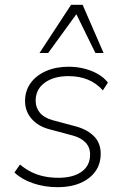

<svg xmlns="http://www.w3.org/2000/svg" viewBox="-20 -769 515 797"><path d="M220 8Q164 8 116.5 -8.5Q69 -25 40 -53L63 -86Q87 -66 112 -54Q137 -42 164.5 -36.5Q192 -31 223 -31Q283 -31 318.5 -56Q354 -81 354 -128Q354 -158 334.5 -178Q315 -198 280 -207L183 -233Q138 -245 111 -276Q84 -307 84 -350Q84 -392 107 -424Q130 -456 171 -474Q212 -492 265 -492Q299 -492 330.5 -484Q362 -476 387.5 -461Q413 -446 428 -426L407 -394Q380 -424 344.5 -438.5Q309 -453 264 -453Q203 -453 165.5 -425.5Q128 -398 128 -351Q128 -322 145.5 -301Q163 -280 199 -270L296 -244Q343 -231 370.5 -203Q398 -175 398 -131Q398 -88 375.5 -57Q353 -26 313 -9Q273 8 220 8ZM144 -549 275 -749H323L410 -549H376L297 -710L180 -549Z"/></svg>

Font: Nunito Sans 12pt ExtraLight
Style: Italic
Weight: 200
Italic angle: -9°
Designer: Vernon Adams
Foundry: Vernon Adams
Version: Version 3.101;gftools[0.9.27]